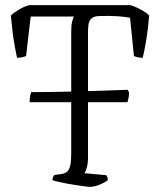

<svg xmlns="http://www.w3.org/2000/svg" viewBox="-20 -724 620 744"><path d="M95 -328Q95 -344 97 -353.5Q99 -363 101 -367Q133 -367 170 -367.5Q207 -368 246 -369Q285 -370 322 -371Q359 -372 390.5 -373Q422 -374 444 -375Q466 -376 475 -376L480 -366Q480 -353 478 -344Q476 -335 474 -328ZM328 0Q322 0 308 -2Q294 -4 276 -6.5Q258 -9 239.5 -12.5Q221 -16 206 -19.5Q191 -23 183 -26Q183 -31 185.5 -37Q188 -43 190 -46L214 -49Q230 -51 239 -58Q248 -65 252 -82Q256 -99 256 -130V-600Q256 -625 259.5 -640Q263 -655 267 -660H99L81 -507Q77 -505 67.5 -502.5Q58 -500 46 -500Q43 -514 38 -540Q33 -566 29 -598.5Q25 -631 22 -664Q35 -676 54.5 -687.5Q74 -699 93 -704H486Q508 -697 527.5 -686Q547 -675 558 -664Q554 -612 546.5 -567.5Q539 -523 533 -500Q522 -500 512 -502.5Q502 -505 499 -507L484 -655Q465 -659 437 -661Q409 -663 369 -662Q345 -662 335 -653Q325 -644 323 -630Q321 -616 321 -599V-113Q321 -91 316.5 -75Q312 -59 307 -53L392 -45Q394 -43 396 -37Q398 -31 398 -26Q385 -16 365 -8Q345 0 328 0Z"/></svg>

Font: Texturina 12pt Thin
Style: Regular
Weight: 250
Designer: Guillermo Torres Carreño
Foundry: Omnibus-Type
Version: Version 1.002